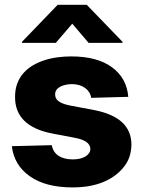

<svg xmlns="http://www.w3.org/2000/svg" viewBox="-20 -795 615 825"><path d="M202.4 -171.2Q208.1 -141 231.5 -125.5Q255 -110.1 292.6 -110.1Q309.3 -110.1 323.2 -113.3Q337 -116.5 346.9 -122.5Q356.9 -128.6 362.6 -136.9Q368.3 -145.2 368.3 -155.5Q367.2 -190.7 301.8 -202.8L206.7 -220.9Q43.7 -251.8 44.7 -378.9Q44.7 -412.3 54.9 -438Q65 -463.8 82.6 -483Q100.1 -502.1 123.6 -515.4Q147 -528.8 173.8 -537.1Q200.6 -545.5 229.4 -549Q258.2 -552.6 285.9 -552.6Q397.4 -552.6 460.6 -506.4Q524.5 -459.9 531.2 -378.9L371.8 -374.6Q370 -387.4 363.3 -398.3Q356.5 -409.1 345.9 -416.9Q335.2 -424.7 320.7 -429.2Q306.1 -433.6 289.1 -433.6Q279.1 -433.6 266.3 -431.5Q253.6 -429.3 242.5 -424.4Q231.5 -419.4 224.1 -410.7Q216.6 -402 217 -388.8Q217 -381 220 -374.1Q223 -367.2 230.1 -361.3Q237.2 -355.5 248.9 -350.7Q260.7 -345.9 277.7 -342.3L382.8 -322.4Q543.7 -291.9 544.7 -174.7Q544.4 -146.7 536.6 -122.5Q528.8 -98.4 511.7 -77.1Q478.3 -35.2 422.8 -12.4Q367.2 10.3 291.9 10.3Q175.4 10.3 107.6 -38Q40.1 -85.9 30.9 -166.9ZM74.6 -610.8V-615.4L228 -774.5H352.6L506.4 -615.4V-610.8H360.8L290.5 -693.2L219.8 -610.8Z"/></svg>

Font: Inter P Extra Bold
Style: Regular
Weight: 800
Designer: Rasmus Andersson
Foundry: rsms
Version: Version 3.018;git-588b23468